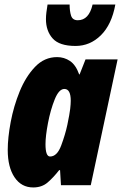

<svg xmlns="http://www.w3.org/2000/svg" viewBox="-20 -814 537 844"><path d="M200 -126Q180 -126 180 -180Q180 -216 191 -273.5Q202 -331 220.5 -377Q239 -423 263 -423Q291 -423 291 -371Q291 -357 288.5 -335Q286 -313 276 -265Q267 -223 249 -174.5Q231 -126 200 -126ZM126 10Q164 10 189.5 -12Q215 -34 240 -66H244L248 0H379L497 -553H356L330 -487H328Q313 -529 287.5 -546Q262 -563 231 -563Q175 -563 134 -520Q93 -477 66.5 -412Q40 -347 27 -277.5Q14 -208 14 -155Q14 -79 44 -34.5Q74 10 126 10ZM312 -612Q376 -612 423.5 -659Q471 -706 487 -794H387Q371 -725 322 -725Q299 -725 292.5 -745Q286 -765 286 -794H189Q186 -776 184 -760Q182 -744 182 -730Q182 -678 211.5 -645Q241 -612 312 -612Z"/></svg>

Font: Noto Sans Display Condensed Black
Style: Italic
Weight: 900
Width: 3
Italic angle: -192°
Designer: Monotype Design Team
Foundry: Monotype Imaging Inc.
Version: Version 1.900